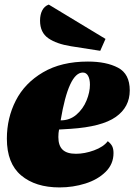

<svg xmlns="http://www.w3.org/2000/svg" viewBox="-20 -799 587 839"><path d="M547 -404Q547 -331 486 -288Q425 -245 288 -236Q280 -235 238 -233Q235 -218 235 -200Q235 -163 253.5 -145Q272 -127 312 -127Q350 -127 391 -142Q432 -157 451 -182Q465 -171 470.5 -159.5Q476 -148 476 -130Q476 -82 441.5 -48Q407 -14 353 3Q299 20 240 20Q135 20 72.5 -32.5Q10 -85 10 -193Q10 -283 49 -359.5Q88 -436 168 -483Q248 -530 364 -530Q445 -530 496 -503Q547 -476 547 -404ZM245 -273Q285 -273 314 -298Q343 -323 358 -359.5Q373 -396 373 -429Q373 -453 365 -467.5Q357 -482 342 -482Q280 -482 245 -273ZM155 -709Q155 -735 164.5 -753.5Q174 -772 193 -779L441 -629L418 -577L290 -597Q227 -607 191 -632Q155 -657 155 -709Z"/></svg>

Font: Sansita Black Italic
Style: Regular
Weight: 900
Italic angle: -11°
Designer: Pablo Cosgaya
Foundry: Omnibus-Type
Version: Version 1.006